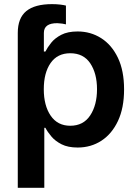

<svg xmlns="http://www.w3.org/2000/svg" viewBox="-20 -705 665 930"><path d="M192.5 -545.5V-455.3H199.9Q209.9 -475.1 227.8 -497.7Q245.7 -520.2 276.8 -536.4Q307.9 -552.6 355.8 -552.6Q419 -552.6 470 -520.2Q521 -487.9 551 -425.4Q581 -362.9 581 -272Q581 -182.2 551.5 -119.3Q522 -56.5 471.2 -23.4Q420.5 9.6 356.2 9.6Q309.3 9.6 278.4 -6Q247.5 -21.7 228.9 -43.9Q210.2 -66.1 199.9 -85.9H194.6V204.5H66.1V-545.5Q66.1 -617.5 107.4 -651.3Q148.8 -685 231.9 -685Q255 -685 272.7 -682.7Q290.5 -680.4 299.4 -677.9V-587Q293 -588.8 281.4 -590.6Q269.9 -592.3 258.2 -592.7Q192.5 -593.4 192.5 -545.5ZM192.1 -272.7Q192.1 -193.5 225.5 -144.7Q258.9 -95.9 320.3 -95.9Q383.9 -95.9 416.9 -146Q449.9 -196 449.9 -272.7Q449.9 -349.1 417.3 -398.1Q384.6 -447.1 320.3 -447.1Q258.2 -447.1 225.1 -399.7Q192.1 -352.3 192.1 -272.7Z"/></svg>

Font: Inter UI Semi Bold
Style: Regular
Weight: 600
Designer: Rasmus Andersson
Foundry: rsms
Version: 3.2;8d6f07862